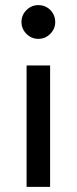

<svg xmlns="http://www.w3.org/2000/svg" viewBox="-20 -540 300 751"><path d="M84 191V-284H176V191ZM130 -520Q149 -520 164 -511Q179 -502 187.5 -487Q196 -472 196 -454Q196 -427 176.5 -407.5Q157 -388 130 -388Q103 -388 83.5 -407.5Q64 -427 64 -454Q64 -481 83.5 -500.5Q103 -520 130 -520Z"/></svg>

Font: MuseoModerno SemiBold
Style: Regular
Weight: 400
Version: Version 1.001